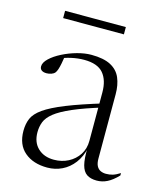

<svg xmlns="http://www.w3.org/2000/svg" viewBox="-102 -729 694 815"><g transform="rotate(15 245.0 -321.0)"><path d="M349 -317 351 -299.5Q268.5 -274.5 219 -253Q169.5 -231.5 144.5 -211.5Q119.5 -191.5 111.2 -170.2Q103 -149 103 -124.5Q103 -80 129.8 -54.8Q156.5 -29.5 200 -29.5Q234.5 -29.5 263 -44.2Q291.5 -59 308.5 -85.2Q325.5 -111.5 325.5 -146V-358.5Q325.5 -412.5 300 -442.5Q274.5 -472.5 215.5 -472.5Q188 -472.5 159.8 -466.2Q131.5 -460 102 -447L132 -465.5Q129.5 -448.5 126.5 -433Q123.5 -417.5 119.8 -406.2Q116 -395 111.5 -389.5Q106 -383 95.8 -379.5Q85.5 -376 75 -376Q61 -376 53.2 -381.8Q45.5 -387.5 45.5 -398.5Q45.5 -415.5 64.8 -433.8Q84 -452 114 -467.2Q144 -482.5 177.5 -491.8Q211 -501 239.5 -501Q293.5 -501 324.8 -484.5Q356 -468 369 -437.5Q382 -407 382 -366V-83.5Q382 -63 388.2 -51Q394.5 -39 405.2 -34Q416 -29 429 -29Q445 -29 458.5 -33Q472 -37 490.5 -48.5V-38Q466 -12.5 444.2 -1.8Q422.5 9 398.5 9Q371.5 9 354.8 -2.2Q338 -13.5 331 -40.5Q324 -67.5 325.5 -114.5L328.5 -116.5Q319 -75.5 297.5 -47.2Q276 -19 246 -4.5Q216 10 181.5 10Q119.5 10 81.8 -22Q44 -54 44 -115Q44 -145.5 54.2 -169.5Q64.5 -193.5 95.5 -215.5Q126.5 -237.5 187.2 -262Q248 -286.5 349 -317ZM83 -620.5V-652.5H350V-620.5Z"/></g></svg>

Font: Newsreader 60pt Light
Style: Regular
Weight: 300
Designer: Hugues Gentile
Foundry: Production Type
Version: Version 1.003